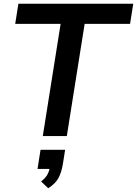

<svg xmlns="http://www.w3.org/2000/svg" viewBox="-20 -725 730 1023"><path d="M208 0 303 -598H61L78 -705H690L673 -598H431L336 0ZM237 278 199 242Q224 222 233.5 203.5Q243 185 247 160L271 175H180L196 73H327L315 149Q308 192 292 222.5Q276 253 237 278Z"/></svg>

Font: Nunito Sans 12pt ExtraLight 12pt
Style: Bold Italic
Weight: 700
Italic angle: -9°
Version: Version 3.101;gftools[0.9.27]